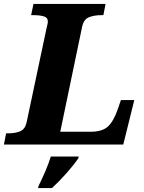

<svg xmlns="http://www.w3.org/2000/svg" viewBox="-44 -734 731 975"><path d="M-24 0 -13 -57H0Q32 -57 57.5 -67Q83 -77 91 -112L192 -589Q195 -602 197 -610.5Q199 -619 199 -625Q199 -645 178.5 -651Q158 -657 127 -657H114L126 -714H492L481 -657H468Q435 -657 408 -646.5Q381 -636 373 -598L262 -65H417Q475 -65 504 -91.5Q533 -118 555 -182L570 -226H638L582 0ZM153 208Q170 173 186.5 135Q203 97 214 61H356L353 71Q332 102 295 144Q258 186 220 221H149Z"/></svg>

Font: Noto Serif ExtraBold
Style: Italic
Weight: 800
Italic angle: -12°
Designer: Monotype Design Team
Foundry: Monotype Imaging Inc.
Version: Version 2.013